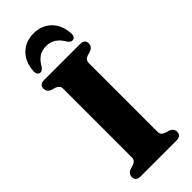

<svg xmlns="http://www.w3.org/2000/svg" viewBox="-290 -946 985 985"><g transform="rotate(-45 202.5 -454.0)"><path d="M295.5 -101.5Q295.5 -88 301.8 -80.8Q308 -73.5 320.5 -69L344 -62Q367 -52 367 -29.5Q367 0 332 0H73Q38 0 38 -29.5Q38 -52 60.5 -62L84 -69Q96.5 -73.5 103 -80.8Q109.5 -88 109.5 -101.5V-598.5Q109.5 -612 103 -619.2Q96.5 -626.5 84.5 -631L60.5 -638Q38 -648 38 -670.5Q38 -700 73 -700H332Q367 -700 367 -670.5Q367 -648 344 -638L320.5 -631Q308 -626.5 301.8 -619.2Q295.5 -612 295.5 -598.5ZM202.5 -816Q170.5 -816 149.2 -801.2Q128 -786.5 111.5 -757.5Q99 -740 87 -740Q76 -740 70 -749Q64 -758 65.5 -773Q70.5 -836.5 108 -872Q145.5 -907.5 202.5 -907.5Q259.5 -907.5 297 -872Q334.5 -836.5 339.5 -773Q341 -758 335 -749Q329 -740 318 -740Q305.5 -740 293.5 -757.5Q260.5 -816 202.5 -816Z"/></g></svg>

Font: Fraunces 72pt S050
Style: Bold
Weight: 700
Version: Version 1.000; ttfautohint (v1.8.3)